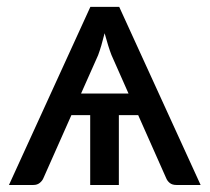

<svg xmlns="http://www.w3.org/2000/svg" viewBox="-20 -526 596 546"><path d="M345.5 -260 297 -369.5Q292.5 -381 287.5 -397Q282.5 -413 277.5 -431.5Q268 -393 259 -369L210.5 -260ZM550.5 0H481.5Q470 0 463 -5.5Q456 -11 452.5 -19.5L373 -198.5H318V0H236.5V-198.5H183L103.5 -19.5Q100.5 -12 93.2 -6Q86 0 75 0H5.5L237 -506.5H319Z"/></svg>

Font: Lato 2
Style: Regular
Weight: 400
Designer: Lukasz Dziedzic with Adam Twardoch and Botio Nikoltchev
Foundry: tyPoland Lukasz Dziedzic
Version: Version 2.015; 2015-08-06; http://www.latofonts.com/